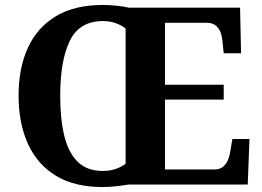

<svg xmlns="http://www.w3.org/2000/svg" viewBox="-20 -745 1059 775"><path d="M394 10Q280 10 205 -36Q130 -82 92.5 -165Q55 -248 55 -359Q55 -470 92.5 -552Q130 -634 205.5 -679.5Q281 -725 395 -725Q421 -725 450 -722Q479 -719 501 -714H949L953 -530H883L878 -577Q876 -602 868.5 -618.5Q861 -635 848 -644Q835 -653 814 -653H646V-403H883V-343H646V-61H846Q866 -61 879 -71Q892 -81 899.5 -98Q907 -115 910 -137L918 -184H987L980 0H498Q476 4 447.5 7Q419 10 394 10ZM394 -55Q423 -55 445.5 -62.5Q468 -70 487 -84V-630Q471 -643 447 -651.5Q423 -660 395 -660Q301 -660 262 -580.5Q223 -501 223 -358Q223 -263 240 -195Q257 -127 294.5 -91Q332 -55 394 -55Z"/></svg>

Font: Noto Serif Thai
Style: Regular
Weight: 400
Designer: Monotype Design Team
Foundry: Monotype Imaging Inc.
Version: Version 2.001